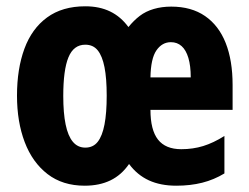

<svg xmlns="http://www.w3.org/2000/svg" viewBox="-20 -580 790 610"><path d="M524 -559Q588 -559 631.5 -529Q675 -499 697 -443.5Q719 -388 719 -310V-231H458Q458 -167 482 -136.5Q506 -106 556 -106Q593 -106 625.5 -116Q658 -126 693 -148V-29Q660 -9 622.5 0.5Q585 10 540 10Q490 10 453 -7Q416 -24 390 -59Q366 -24 331 -7Q296 10 249 10Q179 10 131 -27Q83 -64 58.5 -128.5Q34 -193 34 -276Q34 -361 57.5 -425Q81 -489 129.5 -524.5Q178 -560 251 -560Q296 -560 330 -543.5Q364 -527 388 -494Q405 -515 424 -529.5Q443 -544 468.5 -551.5Q494 -559 524 -559ZM251 -438Q214 -438 197.5 -398Q181 -358 181 -275Q181 -221 188.5 -184.5Q196 -148 211.5 -129.5Q227 -111 251 -111Q276 -111 290.5 -129.5Q305 -148 312 -184.5Q319 -221 319 -276Q319 -331 312 -366.5Q305 -402 290.5 -420Q276 -438 251 -438ZM523 -446Q495 -446 477 -420Q459 -394 458 -334H586Q586 -371 578.5 -396Q571 -421 557 -433.5Q543 -446 523 -446Z"/></svg>

Font: Noto Sans Khmer ExtraCondensed ExtraBold
Style: Regular
Weight: 800
Width: 2
Designer: Danh Hong and the Monotype Design Team
Foundry: Monotype Imaging Inc.
Version: Version 2.004